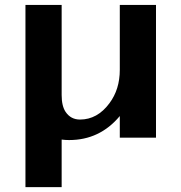

<svg xmlns="http://www.w3.org/2000/svg" viewBox="-20 -557 734 777"><path d="M611.3 0H464.8V-87.4Q383.8 9.8 259.8 9.8Q244.1 9.8 229.5 7.8V200.2H83V-537.1H229.5V-172.4Q229.5 -127.9 245.6 -104Q266.6 -73.2 303.7 -73.2Q374 -73.2 422.9 -139.2Q464.8 -195.3 464.8 -274.4V-537.1H611.3Z"/></svg>

Font: Klaudia
Style: Bold
Weight: 700
Designer: Wojciech Kalinowski "wmk69" (wmk69@o2.pl)
Foundry: Wojciech Kalinowski "wmk69" (wmk69@o2.pl)
Version: Version 3.1.0; 2021-05-10